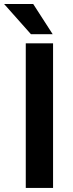

<svg xmlns="http://www.w3.org/2000/svg" viewBox="-50 -924 357 944"><path d="M210.9 -710.9V0H76.7V-710.9ZM113.3 -904.3 209 -755.9H102.1L-29.8 -904.3Z"/></svg>

Font: Vazirmatn RD UI FD SemiBold
Style: Regular
Weight: 600
Designer: Saber Rastikerdar
Foundry: Saber Rastikerdar
Version: Version 33.003